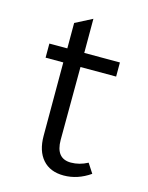

<svg xmlns="http://www.w3.org/2000/svg" viewBox="-96 -649 559 723"><g transform="rotate(15 183.5 -287.5)"><path d="M178 -399 177 -115Q177 -42 236 -42Q269 -42 301 -59L325 -22Q276 12 222 12Q169 12 140 -21Q111 -54 111 -113V-399H42V-454H112V-553L178 -587V-454H317V-399Z"/></g></svg>

Font: Tajawal
Style: Regular
Weight: 400
Designer: Boutros Fonts
Foundry: Created by Boutros International 2017
Version: Version 1.700